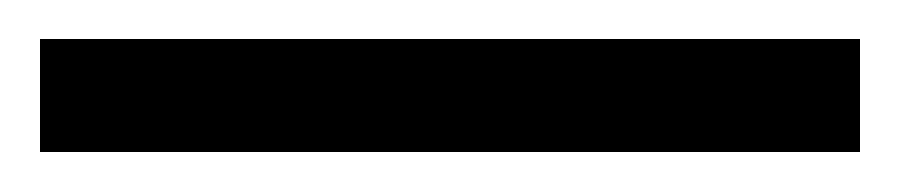

<svg xmlns="http://www.w3.org/2000/svg" viewBox="-20 76 450 96"><path d="M0 95.5H410V152H0Z"/></svg>

Font: Newsreader 24pt ExtraBold
Style: Regular
Weight: 800
Designer: Hugues Gentile
Foundry: Production Type
Version: Version 1.003